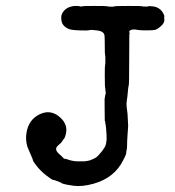

<svg xmlns="http://www.w3.org/2000/svg" viewBox="-20 -589 587 645"><path d="M188 -542Q200 -567 232 -569Q246 -569 248 -568Q250 -567 253 -567Q256 -567 256.5 -568Q257 -569 297.5 -569Q338 -569 339.5 -568Q341 -567 351.5 -566.5Q362 -566 363.5 -567.5Q365 -569 411.5 -569Q458 -569 458.5 -568Q459 -567 463 -567Q467 -567 472.5 -567Q478 -567 478.5 -568Q479 -569 488 -568Q518 -567 530 -541Q533 -535 532 -532Q531 -529 532 -525Q534 -513 521 -501.5Q508 -490 500.5 -488.5Q493 -487 472.5 -487Q452 -487 446 -488Q424 -493 416 -486Q413 -483 414.5 -480.5Q416 -478 415.5 -477.5Q415 -477 414.5 -473Q414 -469 414 -387.5Q414 -306 412.5 -302.5Q411 -299 409.5 -281Q408 -263 406 -251Q404 -239 406.5 -222Q409 -205 409 -196Q409 -187 410 -176.5Q411 -166 410 -157Q409 -148 409 -144.5Q409 -141 408 -128.5Q407 -116 407 -103Q407 -90 405.5 -85Q404 -80 404 -75Q404 -70 394 -51Q365 8 295 28Q255 39 227 35Q199 31 192.5 28.5Q186 26 186 26V25L171 19Q164 16 159 15.5Q154 15 135 0Q116 -15 103.5 -31Q91 -47 90.5 -51Q90 -55 86 -63L72 -96Q65 -120 69 -143Q76 -187 113 -205Q148 -222 178 -198Q213 -170 199 -131Q198 -126 195 -123Q192 -120 189 -114.5Q186 -109 177 -102Q168 -95 168.5 -87.5Q169 -80 180 -70.5Q191 -61 192.5 -58.5Q194 -56 202 -54L200 -56Q222 -47 240.5 -47Q259 -47 262.5 -47Q266 -47 270.5 -48Q275 -49 278.5 -49.5Q282 -50 286 -52Q290 -54 290 -53.5Q290 -53 297.5 -57Q305 -61 310 -66.5Q315 -72 317 -74.5Q319 -77 320.5 -78.5Q322 -80 324 -83Q326 -86 328 -89Q340 -103 338 -135Q336 -167 335 -169.5Q334 -172 333.5 -178Q333 -184 332 -183Q332 -188 331.5 -224.5Q331 -261 332 -260L334 -272Q336 -273 335 -279Q334 -285 333.5 -292Q333 -299 332.5 -300Q332 -301 332 -335Q332 -369 333 -370Q334 -371 334 -387Q334 -403 333 -404.5Q332 -406 332 -434.5Q332 -463 331 -470Q329 -485 303 -487Q295 -488 290 -488.5Q285 -489 279 -487.5Q273 -486 245 -487Q217 -488 208 -493Q190 -502 187 -517Q184 -532 188 -542Z"/></svg>

Font: Jackwrite
Style: Regular
Weight: 400
Version: Version 1.0d1e1